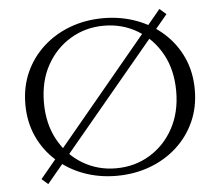

<svg xmlns="http://www.w3.org/2000/svg" viewBox="-49 -685 871 762"><g transform="rotate(-5 387.0 -304.0)"><path d="M613 -631 639 -608 113 23 88 1ZM387 -614Q457 -614 518.5 -591.5Q580 -569 626.5 -527Q673 -485 699 -427.5Q725 -370 725 -300Q725 -230 699 -172.5Q673 -115 626.5 -73Q580 -31 518.5 -8.5Q457 14 387 14Q317 14 256 -8.5Q195 -31 148.5 -73Q102 -115 76 -172.5Q50 -230 50 -300Q50 -370 76 -427.5Q102 -485 148.5 -527Q195 -569 256 -591.5Q317 -614 387 -614ZM387 -16Q461 -16 521 -52Q581 -88 616 -152Q651 -216 651 -300Q651 -385 616 -448.5Q581 -512 521 -548Q461 -584 387 -584Q314 -584 254 -548Q194 -512 159 -448.5Q124 -385 124 -300Q124 -216 159 -152Q194 -88 254 -52Q314 -16 387 -16Z"/></g></svg>

Font: Cinzel
Style: Regular
Weight: 400
Designer: Natanael Gama
Version: Version 2.000